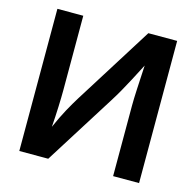

<svg xmlns="http://www.w3.org/2000/svg" viewBox="-106 -838 971 949"><g transform="rotate(15 379.5 -364.0)"><path d="M686 0H553.2V-361.3Q553.2 -391.6 555.9 -446.3Q558.6 -501 562.5 -568.4Q538.1 -521 519.5 -485.8Q501 -450.7 484.1 -420.9Q467.3 -391.1 448.2 -360.8L221.2 0H73.2V-727.5H205.6V-345.7Q205.6 -312.5 203.6 -261.2Q201.7 -210 197.8 -157.2Q221.7 -211.9 244.6 -253.7Q267.6 -295.4 287.1 -326.7L538.6 -727.5H686Z"/></g></svg>

Font: Inter SemiBold
Style: Regular
Weight: 600
Designer: Rasmus Andersson
Foundry: rsms
Version: Version 4.001;git-9221beed3